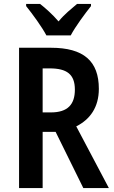

<svg xmlns="http://www.w3.org/2000/svg" viewBox="-20 -957 581 977"><path d="M216 -777H340C363 -821 412 -887 443 -926V-937H372C342 -911 310 -887 278 -848C247 -884 211 -916 184 -937H113V-926C146 -885 194 -819 216 -777ZM239 -714H77V0H197V-286H263L404 0H534L368 -314C438 -349 483 -411 483 -505C483 -646 406 -714 239 -714ZM233 -609C320 -609 361 -579 361 -501C361 -426 325 -385 239 -385H197V-609Z"/></svg>

Font: Noto Sans Sinhala UI Condensed SemiBold
Style: Regular
Weight: 600
Width: 3
Designer: Jelle Bosma - Monotype Design Team
Foundry: Monotype Imaging Inc.
Version: Version 2.006